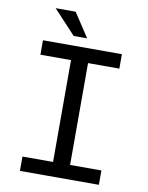

<svg xmlns="http://www.w3.org/2000/svg" viewBox="-96 -960 792 1029"><g transform="rotate(10 300.0 -446.0)"><path d="M85 -710.9V-632.3H251.5V-78.1H85V0H514.6V-78.1H344.2V-632.3H514.6V-710.9ZM316.4 -762.2 231 -892.1H122.1L243.2 -762.2Z"/></g></svg>

Font: RobotoMono Nerd Font
Style: Regular
Weight: 400
Monospace: yes
Designer: Google
Version: Version 3.000;Nerd Fonts 3.2.1